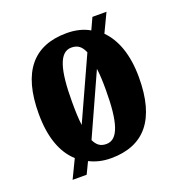

<svg xmlns="http://www.w3.org/2000/svg" viewBox="-115 -672 750 808"><g transform="rotate(-20 259.5 -268.0)"><path d="M114 -43 74 40H137L162 -12C190 2 221 10 258 10C407 10 484 -82 484 -270C484 -373 456 -446 410 -492L450 -576H387L363 -524C334 -541 299 -549 261 -549C113 -549 35 -458 35 -270C35 -164 63 -89 114 -43ZM316 -443 189 -164C185 -193 184 -229 184 -270C184 -412 205 -485 259 -485C287 -485 304 -472 316 -443ZM260 -53C233 -53 218 -65 206 -90L330 -364C334 -336 335 -304 335 -268C335 -126 314 -53 260 -53Z"/></g></svg>

Font: Noto Serif Armenian ExtraCondensed ExtraBold
Style: Regular
Weight: 800
Width: 2
Designer: Monotype Design Team
Foundry: Monotype Imaging Inc.
Version: Version 2.008